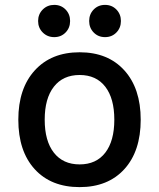

<svg xmlns="http://www.w3.org/2000/svg" viewBox="-20 -756 650 786"><path d="M306 10Q189 10 122 -63.5Q55 -137 55 -266Q55 -394 122.5 -468Q190 -542 306 -542Q422 -542 489 -468Q556 -394 556 -266Q556 -137 489 -63.5Q422 10 306 10ZM200.5 -131Q238 -83 306 -83Q374 -83 411 -131Q448 -179 448 -266Q448 -353 411 -401Q374 -449 306 -449Q238 -449 200.5 -401Q163 -353 163 -266Q163 -179 200.5 -131ZM248.5 -623Q230 -604 202 -604Q174 -604 155 -623Q136 -642 136 -670Q136 -698 155 -717Q174 -736 202 -736Q230 -736 248.5 -717Q267 -698 267 -670Q267 -642 248.5 -623ZM456.5 -623Q438 -604 410 -604Q382 -604 363.5 -623Q345 -642 345 -670Q345 -698 363.5 -717Q382 -736 410 -736Q438 -736 456.5 -717Q475 -698 475 -670Q475 -642 456.5 -623Z"/></svg>

Font: Manrope Medium
Style: Medium
Weight: 500
Designer: Mikhail Sharanda
Foundry: Mikhail Sharanda
Version: Version 4.000;hotconv 1.0.109;makeotfexe 2.5.65596